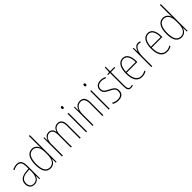

<svg xmlns="http://www.w3.org/2000/svg" viewBox="373 -2302 3854 3854"><g transform="rotate(-45 2300.5 -375.0)"><path d="M203 -537C162 -537 118 -524 80 -503L90 -480C133 -504 170 -512 203 -512C278 -512 310 -471 310 -351V-303L237 -296C113 -284 41 -234 41 -129C41 -53 82 10 172 10C258 10 294 -43 311 -96H313L315 0H336V-356C336 -486 295 -537 203 -537ZM237 -273 311 -279V-220C310 -98 271 -13 172 -13C106 -13 68 -55 68 -129C68 -219 127 -263 237 -273Z M631 10C720 10 764 -50 780 -108H782L785 0H806V-760H780V-511C780 -483 781 -456 782 -425H780C766 -481 718 -537 637 -537C524 -537 460 -439 460 -255C460 -82 517 10 631 10ZM633 -15C531 -15 487 -101 487 -255C487 -425 540 -512 637 -512C729 -512 780 -430 780 -300V-234C780 -100 732 -15 633 -15Z M1367 -537C1292 -537 1253 -492 1232 -430H1229C1219 -490 1184 -537 1114 -537C1031 -537 1000 -476 984 -429H982L978 -527H959V0H985V-333C985 -433 1033 -513 1114 -513C1169 -513 1212 -475 1212 -357V0H1238V-336C1238 -449 1290 -513 1366 -513C1421 -513 1464 -473 1464 -368V0H1490V-370C1490 -486 1441 -537 1367 -537Z M1658 -723C1638 -723 1632 -706 1632 -690C1632 -672 1639 -657 1657 -657C1675 -657 1683 -671 1683 -691C1683 -707 1678 -723 1658 -723ZM1670 -527H1644V0H1670Z M1999 -537C1910 -537 1867 -475 1850 -416H1848L1846 -527H1826V0H1852V-308C1852 -445 1916 -513 1999 -513C2066 -513 2107 -468 2107 -359V0H2133V-366C2133 -485 2085 -537 1999 -537Z M2302 -723C2282 -723 2276 -706 2276 -690C2276 -672 2283 -657 2301 -657C2319 -657 2327 -671 2327 -691C2327 -707 2322 -723 2302 -723ZM2314 -527H2288V0H2314Z M2711 -126C2711 -218 2649 -245 2576 -282C2507 -318 2463 -342 2463 -407C2463 -476 2512 -512 2586 -512C2625 -512 2666 -502 2693 -486L2705 -509C2674 -526 2632 -537 2587 -537C2488 -537 2437 -482 2437 -408C2437 -324 2495 -294 2570 -256C2638 -223 2684 -200 2684 -128C2684 -57 2645 -16 2560 -16C2512 -16 2466 -30 2430 -53V-22C2457 -6 2504 10 2560 10C2661 10 2711 -44 2711 -126Z M2916 -14C2865 -14 2852 -49 2852 -119V-503H2973V-527H2852V-657H2831L2824 -528L2767 -522V-503H2826V-120C2826 -37 2844 10 2915 10C2939 10 2955 5 2971 -1V-26C2957 -19 2937 -14 2916 -14Z M3214 -537C3097 -537 3042 -423 3042 -263C3042 -97 3099 10 3230 10C3278 10 3316 -2 3351 -22V-51C3308 -26 3273 -15 3230 -15C3122 -15 3067 -106 3068 -271H3369V-298C3369 -424 3328 -537 3214 -537ZM3214 -512C3305 -512 3345 -417 3344 -295H3069C3077 -440 3131 -512 3214 -512Z M3648 -535C3576 -535 3540 -470 3523 -414H3521L3517 -527H3496V0H3522V-283C3522 -394 3564 -510 3648 -510C3667 -510 3683 -505 3696 -500L3704 -524C3687 -532 3667 -535 3648 -535Z M3924 -537C3807 -537 3752 -423 3752 -263C3752 -97 3809 10 3940 10C3988 10 4026 -2 4061 -22V-51C4018 -26 3983 -15 3940 -15C3832 -15 3777 -106 3778 -271H4079V-298C4079 -424 4038 -537 3924 -537ZM3924 -512C4015 -512 4055 -417 4054 -295H3779C3787 -440 3841 -512 3924 -512Z M4350 10C4439 10 4483 -50 4499 -108H4501L4504 0H4525V-760H4499V-511C4499 -483 4500 -456 4501 -425H4499C4485 -481 4437 -537 4356 -537C4243 -537 4179 -439 4179 -255C4179 -82 4236 10 4350 10ZM4352 -15C4250 -15 4206 -101 4206 -255C4206 -425 4259 -512 4356 -512C4448 -512 4499 -430 4499 -300V-234C4499 -100 4451 -15 4352 -15Z"/></g></svg>

Font: Noto Sans Lao UI Cond Thin
Style: Regular
Weight: 100
Width: 3
Designer: Monotype Design Team
Foundry: Monotype Imaging Inc.
Version: Version 2.000